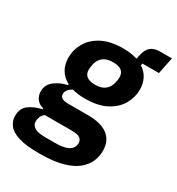

<svg xmlns="http://www.w3.org/2000/svg" viewBox="-226 -747 995 1081"><g transform="rotate(30 271.5 -206.5)"><path d="M497 22Q497 56 483 89.5Q469 123 435.5 151Q402 179 343 195.5Q284 212 193 212Q105 212 57 196.5Q9 181 -10.5 154.5Q-30 128 -30 96Q-30 47 3 22.5Q36 -2 85 -13V-20Q57 -26 41.5 -47Q26 -68 26 -96Q26 -140 61.5 -166.5Q97 -193 141 -202L142 -209Q105 -228 85.5 -261Q66 -294 66 -340Q66 -389 91.5 -434Q117 -479 171 -508Q225 -537 311 -537Q337 -537 359.5 -533.5Q382 -530 401 -524L406 -547Q414 -588 436 -606.5Q458 -625 494 -625H573L551 -517H444L441 -504Q472 -485 488.5 -453.5Q505 -422 505 -381Q505 -333 479.5 -287.5Q454 -242 400 -213Q346 -184 260 -184Q238 -184 217.5 -186.5Q197 -189 179 -194Q163 -187 152 -174Q141 -161 141 -145Q141 -129 153.5 -120.5Q166 -112 194 -112H323Q410 -112 453.5 -78Q497 -44 497 22ZM357 52Q357 31 342 20Q327 9 286 9H113Q98 20 92 35.5Q86 51 86 64Q86 80 95 91.5Q104 103 123.5 109.5Q143 116 176 116H241Q285 116 310.5 107.5Q336 99 346.5 84Q357 69 357 52ZM272 -280Q313 -280 336.5 -299Q360 -318 367 -352Q370 -367 370.5 -374Q371 -381 371 -385Q371 -412 353.5 -426.5Q336 -441 298 -441Q257 -441 233.5 -422.5Q210 -404 203 -369Q200 -354 199.5 -347Q199 -340 199 -336Q199 -309 217 -294.5Q235 -280 272 -280Z"/></g></svg>

Font: IBM Plex Sans
Style: Bold Italic
Weight: 700
Italic angle: -11.31°
Designer: Mike Abbink, Paul van der Laan, Pieter van Rosmalen
Foundry: Bold Monday
Version: Version 3.201